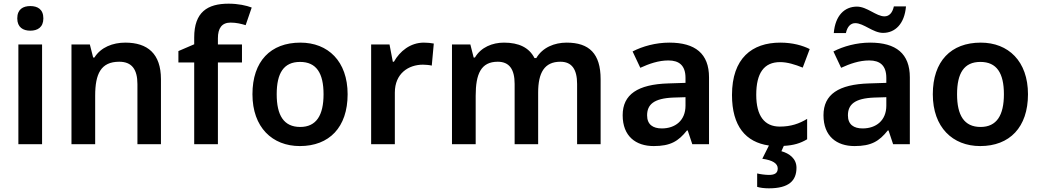

<svg xmlns="http://www.w3.org/2000/svg" viewBox="-20 -785 5663 1045"><path d="M145 -752C106 -752 74 -735 74 -685C74 -636 106 -618 145 -618C184 -618 216 -636 216 -685C216 -735 184 -752 145 -752ZM209 -543H80V0H209Z M662 -553C594 -553 529 -528 494 -472H487L469 -543H369V0H498V-264C498 -383 529 -449 629 -449C697 -449 728 -408 728 -327V0H856V-354C856 -493 783 -553 662 -553Z M1297 -445V-543H1166V-577C1166 -631 1187 -662 1235 -662C1267 -662 1294 -655 1317 -648L1350 -744C1321 -755 1277 -765 1224 -765C1109 -765 1037 -719 1037 -581V-544L951 -507V-445H1037V0H1166V-445Z M1872 -272C1872 -452 1765 -553 1615 -553C1453 -553 1354 -452 1354 -272C1354 -92 1462 10 1612 10C1772 10 1872 -92 1872 -272ZM1486 -272C1486 -387 1524 -448 1613 -448C1702 -448 1741 -387 1741 -272C1741 -158 1702 -94 1614 -94C1524 -94 1486 -158 1486 -272Z M2287 -553C2213 -553 2156 -506 2124 -449H2118L2100 -543H2000V0H2129V-281C2129 -385 2203 -433 2282 -433C2296 -433 2318 -431 2330 -428L2341 -548C2327 -551 2304 -553 2287 -553Z M3064 -553C2998 -553 2933 -527 2899 -469H2889C2860 -526 2804 -553 2723 -553C2660 -553 2598 -528 2565 -472H2558L2540 -543H2440V0H2569V-264C2569 -383 2598 -449 2689 -449C2752 -449 2781 -408 2781 -328V0H2909V-281C2909 -389 2943 -449 3030 -449C3092 -449 3121 -408 3121 -328V0H3249V-354C3249 -493 3187 -553 3064 -553Z M3623 -553C3549 -553 3477 -533 3423 -505L3465 -416C3513 -438 3564 -456 3618 -456C3676 -456 3711 -429 3711 -361V-334L3618 -331C3451 -326 3369 -271 3369 -158C3369 -43 3441 10 3538 10C3629 10 3672 -16 3719 -75H3723L3748 0H3839V-364C3839 -493 3764 -553 3623 -553ZM3646 -254 3711 -256V-210C3711 -129 3655 -86 3582 -86C3534 -86 3502 -107 3502 -157C3502 -215 3537 -250 3646 -254Z M4315 128C4315 78 4276 50 4233 38L4246 9C4300 6 4336 -5 4373 -27V-138C4330 -112 4285 -96 4224 -96C4141 -96 4096 -154 4096 -269C4096 -387 4138 -447 4226 -447C4265 -447 4307 -434 4349 -417L4387 -518C4349 -537 4295 -553 4227 -553C4073 -553 3964 -468 3964 -268C3964 -98 4039 -11 4165 7L4129 79C4186 87 4213 105 4213 132C4213 159 4194 167 4165 167C4145 167 4117 163 4101 159V232C4117 237 4139 240 4165 240C4273 240 4315 199 4315 128Z M4518 -605H4584C4592 -642 4611 -659 4635 -659C4681 -659 4732 -606 4786 -606C4852 -606 4903 -655 4911 -750H4845C4837 -713 4818 -696 4794 -696C4749 -696 4699 -749 4644 -749C4577 -749 4526 -701 4518 -605ZM4716 -553C4642 -553 4570 -533 4516 -505L4558 -416C4606 -438 4657 -456 4711 -456C4769 -456 4804 -429 4804 -361V-334L4711 -331C4544 -326 4462 -271 4462 -158C4462 -43 4534 10 4631 10C4722 10 4765 -16 4812 -75H4816L4841 0H4932V-364C4932 -493 4857 -553 4716 -553ZM4739 -254 4804 -256V-210C4804 -129 4748 -86 4675 -86C4627 -86 4595 -107 4595 -157C4595 -215 4630 -250 4739 -254Z M5575 -272C5575 -452 5468 -553 5318 -553C5156 -553 5057 -452 5057 -272C5057 -92 5165 10 5315 10C5475 10 5575 -92 5575 -272ZM5189 -272C5189 -387 5227 -448 5316 -448C5405 -448 5444 -387 5444 -272C5444 -158 5405 -94 5317 -94C5227 -94 5189 -158 5189 -272Z"/></svg>

Font: Noto Kufi Arabic SemiBold
Style: Regular
Weight: 600
Designer: Monotype Design Team, David Williams, Khaled Hosny
Foundry: Google LLC
Version: Version 2.109